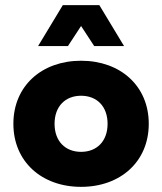

<svg xmlns="http://www.w3.org/2000/svg" viewBox="-20 -716 630 746"><path d="M295 10C448 10 558 -88 558 -235C558 -382 448 -480 295 -480C142 -480 32 -382 32 -235C32 -88 142 10 295 10ZM295 -126C234 -126 192 -167 192 -235C192 -303 234 -344 295 -344C356 -344 398 -303 398 -235C398 -167 356 -126 295 -126ZM462 -537 366 -696H224L128 -537H244L295 -615L346 -537Z"/></svg>

Font: Gantari ExtraBold
Style: Regular
Weight: 800
Designer: Anugrah Pasau
Foundry: Lafontype
Version: Version 1.000